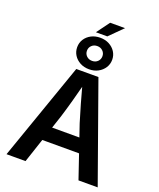

<svg xmlns="http://www.w3.org/2000/svg" viewBox="-194 -1229 1110 1344"><g transform="rotate(20 361.0 -556.5)"><path d="M21.5 0 276.4 -727.5H441.4L700.7 0H557.6L428.7 -378.4Q410.2 -437.5 389.4 -510.5Q368.7 -583.5 343.3 -677.7H372.1Q347.7 -583 327.4 -509.5Q307.1 -436 289.1 -378.4L163.1 0ZM170.4 -179.2V-284.2H551.8V-179.2ZM317.4 -1016.1 388.7 -1112.8H499.5L402.3 -1016.1ZM360.4 -755.9Q322.8 -755.9 293.2 -771.7Q263.7 -787.6 246.8 -814.2Q230 -840.8 230 -873.5Q230 -906.7 246.8 -933.1Q263.7 -959.5 293.2 -975.1Q322.8 -990.7 360.4 -990.7Q397.9 -990.7 427.2 -975.1Q456.5 -959.5 473.6 -933.1Q490.7 -906.7 490.7 -873.5Q490.7 -840.8 473.6 -814.2Q456.5 -787.6 427.2 -771.7Q397.9 -755.9 360.4 -755.9ZM360.4 -818.4Q385.3 -818.4 401.6 -834.2Q418 -850.1 418 -873.5Q418 -897 401.6 -912.8Q385.3 -928.7 360.4 -928.7Q335.4 -928.7 319.1 -912.8Q302.7 -897 302.7 -873.5Q302.7 -850.1 319.1 -834.2Q335.4 -818.4 360.4 -818.4Z"/></g></svg>

Font: Inter 17pt SemiBold
Style: Regular
Weight: 600
Version: Version 4.001;git-66647c0bb